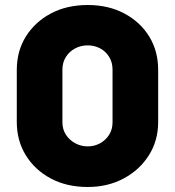

<svg xmlns="http://www.w3.org/2000/svg" viewBox="-20 -733 698 766"><path d="M330 13Q246 13 182.5 -21Q119 -55 83 -113.5Q47 -172 47 -246V-454Q47 -529 83 -587Q119 -645 182.5 -679Q246 -713 330 -713Q413 -713 476.5 -679Q540 -645 575.5 -587Q611 -529 611 -454V-246Q611 -172 574 -113.5Q537 -55 473.5 -21Q410 13 330 13ZM330 -149Q357 -149 379.5 -161.5Q402 -174 415.5 -195.5Q429 -217 429 -245V-455Q429 -484 415.5 -506Q402 -528 379.5 -540Q357 -552 330 -552Q303 -552 280 -540Q257 -528 243 -506Q229 -484 229 -455V-245Q229 -217 243 -195.5Q257 -174 280 -161.5Q303 -149 330 -149Z"/></svg>

Font: MuseoModerno Thin ExtraBold
Style: Regular
Weight: 800
Version: Version 1.002